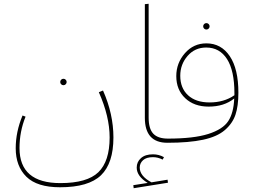

<svg xmlns="http://www.w3.org/2000/svg" viewBox="-20 -754 1352 1014"><path d="M327 -309Q322 -304 315 -304Q308 -304 303 -309Q298 -314 298 -321Q298 -328 303 -333Q308 -338 315 -338Q322 -338 327 -333Q332 -328 332 -321Q332 -314 327 -309ZM524 -276Q579 -152 579 -28Q579 108 513.5 171.5Q448 235 297 235Q176 235 119.5 179.5Q63 124 63 29Q63 -58 99 -144L115 -138Q83 -59 83 28Q83 213 299 213Q440 213 499.5 155.5Q559 98 559 -28Q559 -139 502 -267Z M864 0Q745 0 745 -132V-732L765 -734V-133Q765 -74 789.5 -48Q814 -22 867 -22L879 -11ZM780 209 865 195 867 211 686 240 684 224 760 212Q702 177 702 131Q702 101 724.5 81Q747 61 788 61Q819 61 846 76L839 89Q814 76 788 76Q753 76 735.5 92Q718 108 718 131Q718 176 780 209Z M1082 -603Q1077 -598 1070 -598Q1063 -598 1058 -603Q1053 -608 1053 -615Q1053 -622 1058 -627Q1063 -632 1070 -632Q1077 -632 1082 -627Q1087 -622 1087 -615Q1087 -608 1082 -603ZM1070 -525Q1148 -525 1193.5 -457.5Q1239 -390 1239 -264Q1239 -194 1223.5 -148Q1208 -102 1167.5 -67Q1127 -32 1052.5 -16Q978 0 864 0L849 -12L866 -22Q1003 -22 1080 -46.5Q1157 -71 1185.5 -114.5Q1214 -158 1217 -234Q1164 -191 1082 -191Q1005 -191 958 -235.5Q911 -280 911 -352Q911 -421 956.5 -473Q1002 -525 1070 -525ZM1087 -213Q1163 -213 1218 -251V-262Q1218 -381 1179 -442Q1140 -503 1069 -503Q1009 -503 970.5 -458.5Q932 -414 932 -354Q932 -289 973 -251Q1014 -213 1087 -213Z"/></svg>

Font: FiraGO Thin
Style: Regular
Weight: 100
Designer: bBox Type
Foundry: bBox Type GmbH
Version: Version 1.001;PS 001.001;hotconv 1.0.88;makeotf.lib2.5.64775